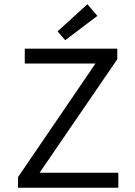

<svg xmlns="http://www.w3.org/2000/svg" viewBox="-20 -887 640 907"><path d="M65 0V-50L431 -587H97V-657H534V-607L167 -71H539V0ZM288 -697 252 -739 393 -867 440 -812Z"/></svg>

Font: Source Code Pro
Style: Regular
Weight: 400
Monospace: yes
Designer: Paul D. Hunt, Teo Tuominen
Foundry: Adobe Systems Incorporated
Version: Version 2.030;PS 1.000;hotconv 16.6.51;makeotf.lib2.5.65220